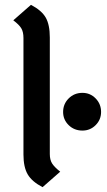

<svg xmlns="http://www.w3.org/2000/svg" viewBox="-20 -762 442 794"><path d="M77 -123V-605Q77 -630 68 -645Q59 -660 35 -678L108 -742Q152 -719 169 -689.5Q186 -660 186 -607V-125Q186 -101 195.5 -86Q205 -71 229 -52L156 12Q112 -11 94.5 -41Q77 -71 77 -123ZM241 -299Q241 -332 264 -355Q287 -378 321 -378Q353 -378 375.5 -355Q398 -332 398 -299Q398 -267 375.5 -244.5Q353 -222 321 -222Q287 -222 264 -244.5Q241 -267 241 -299Z"/></svg>

Font: KoHo SemiBold
Style: Regular
Weight: 600
Designer: Cadson Demak & Katatrad Team
Foundry: Cadson Demak Co.,Ltd.
Version: Version 1.000; ttfautohint (v1.6)